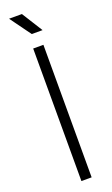

<svg xmlns="http://www.w3.org/2000/svg" viewBox="-170 -916 557 953"><g transform="rotate(-20 109.0 -440.0)"><path d="M88 -880H20L100 -770H157ZM82 -700V0H136V-700Z"/></g></svg>

Font: Space Text Light
Style: Regular
Weight: 300
Designer: Florian Karsten (Space Text), Colophon Foundry (Space Mono)
Foundry: Florian Karsten
Version: Version 1.003;PS 001.003;hotconv 1.0.88;makeotf.lib2.5.64775